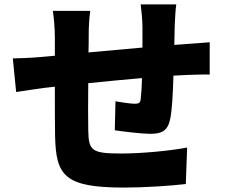

<svg xmlns="http://www.w3.org/2000/svg" viewBox="-20 -809 1040 868"><path d="M768 -606 770 -696C771 -725 774 -774 777 -789H616C619 -769 624 -716 624 -689V-594C543 -587 457 -579 380 -572C381 -602 381 -628 381 -645C381 -693 383 -722 388 -760H219C224 -723 228 -683 228 -636V-557L173 -552C115 -547 64 -545 38 -545L53 -393C79 -397 151 -408 183 -412L228 -417C228 -328 228 -237 229 -195C233 -16 269 39 541 39C632 39 753 31 820 23L826 -142C747 -127 620 -115 529 -115C393 -115 381 -128 379 -220C378 -264 378 -349 379 -433C456 -441 542 -449 622 -456C621 -418 619 -384 616 -360C614 -343 606 -340 589 -340C571 -340 531 -346 502 -351L499 -220C538 -214 624 -204 658 -204C712 -204 739 -217 750 -274C758 -314 762 -390 764 -467C786 -468 805 -469 822 -470C849 -471 909 -473 928 -472V-618C895 -615 850 -612 823 -610Z"/></svg>

Font: Noto Sans T Chinese Black
Style: Bold
Weight: 900
Designer: Ryoko NISHIZUKA (kana & ideographs); Paul D. Hunt (Latin, Greek & Cyrillic); Wenlong ZHANG (bopomofo); Sandoll Communica
Foundry: Adobe Systems Incorporated
Version: Version 1.000;PS 1;hotconv 1.0.78;makeotf.lib2.5.61930